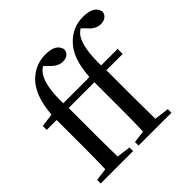

<svg xmlns="http://www.w3.org/2000/svg" viewBox="-201 -1020 1215 1215"><g transform="rotate(-45 406.5 -412.5)"><path d="M448.2 -526.4 461.9 -528.3Q468.8 -614.3 488.3 -667.5Q507.8 -720.7 543.9 -757.8Q608.4 -825.2 703.1 -825.2Q798.8 -825.2 813.5 -763.7Q812.5 -740.2 795.4 -726.1Q778.3 -711.9 749 -711.9Q705.1 -711.9 667 -757.8L640.6 -784.2Q615.2 -767.6 603.5 -748Q562.5 -680.7 566.4 -526.4H713.9V-481.4H568.4V-232.4Q568.4 -168 570.3 -44.9L668.9 -32.2V0H375V-32.2L458 -43Q460.9 -138.7 460.9 -232.4V-481.4H230.5V-232.4Q230.5 -168 232.4 -44.9L326.2 -32.2V0H36.1V-32.2L120.1 -43Q123 -138.7 123 -232.4V-481.4H34.2V-516.6L124 -528.3Q135.7 -683.6 207 -757.8Q273.4 -825.2 367.2 -825.2Q459 -825.2 473.6 -764.6Q472.7 -742.2 457 -728Q441.4 -713.9 413.1 -713.9Q369.1 -713.9 330.1 -757.8L303.7 -783.2Q279.3 -768.6 264.6 -744.1Q223.6 -678.7 227.5 -526.4Z"/></g></svg>

Font: GenYoMin TW TTF SemiBold
Style: Regular
Weight: 600
Version: Version 1.300